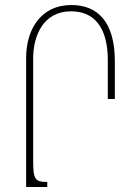

<svg xmlns="http://www.w3.org/2000/svg" viewBox="-20 -744 529 764"><path d="M264 -724C141 -724 84 -625 84 -514V0H168V-20C118 -20 112 -31 112 -107V-512C112 -600 151 -699 263 -699C351 -699 409 -640 409 -504V-350H437V-500C437 -659 367 -724 264 -724Z"/></svg>

Font: Noto Serif Armenian ExtraCondensed Thin
Style: Regular
Weight: 100
Width: 2
Designer: Monotype Design Team
Foundry: Monotype Imaging Inc.
Version: Version 2.008